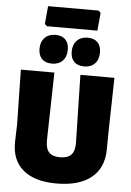

<svg xmlns="http://www.w3.org/2000/svg" viewBox="-66 -1087 785 1147"><g transform="rotate(5 326.5 -513.5)"><path d="M478 -1039 491 -1026 481 -919H178L165 -932L175 -1039ZM428 -872Q466 -872 487 -850.5Q508 -829 508 -790Q508 -748 484.5 -723.5Q461 -699 421 -699Q381 -699 360 -720.5Q339 -742 339 -782Q339 -823 363 -847.5Q387 -872 428 -872ZM235 -872Q273 -872 294 -850.5Q315 -829 315 -790Q315 -748 291.5 -723.5Q268 -699 228 -699Q188 -699 167 -720.5Q146 -742 146 -782Q146 -823 170 -847.5Q194 -872 235 -872ZM607 -647 600 -319 599 -216Q598 -106 525 -47Q452 12 316 12Q185 12 115.5 -47Q46 -106 49 -216L52 -319L46 -647H247L238 -243Q237 -192 257.5 -169Q278 -146 324 -146Q371 -146 392 -169Q413 -192 412 -243L403 -647Z"/></g></svg>

Font: Alegreya Sans SC Black
Style: Regular
Weight: 900
Designer: Juan Pablo del Peral
Foundry: Huerta Tipografica
Version: Version 2.007